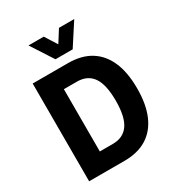

<svg xmlns="http://www.w3.org/2000/svg" viewBox="-212 -1061 1112 1199"><g transform="rotate(-30 344.0 -462.0)"><path d="M78 0V-705H333Q429 -705 494.5 -664.5Q560 -624 594 -546Q628 -468 628 -353Q628 -238 594 -159.5Q560 -81 494.5 -40.5Q429 0 333 0ZM229 -128H323Q398 -128 436 -182Q474 -236 474 -353Q474 -469 436.5 -523Q399 -577 323 -577H229ZM277 -765 174 -924H284L339 -837L394 -924H504L401 -765Z"/></g></svg>

Font: Nunito Sans 7pt Condensed ExtraBold
Style: Regular
Weight: 800
Width: 3
Designer: Vernon Adams
Foundry: Vernon Adams
Version: Version 3.101;gftools[0.9.27]